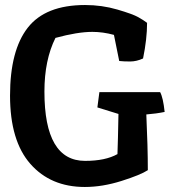

<svg xmlns="http://www.w3.org/2000/svg" viewBox="-20 -732 695 765"><path d="M318 13Q182 13 101 -79Q20 -171 20 -351Q20 -531 90.5 -621.5Q161 -712 319 -712Q386 -712 447.5 -694Q509 -676 531 -663.5Q553 -651 566 -641Q566 -577 550 -499Q524 -487 498.5 -487Q473 -487 455 -489L434 -593Q390 -605 348 -605Q289 -605 201 -581Q157 -493 157 -367Q157 -91 319 -91Q400 -91 448 -118Q450 -170 452 -278L368 -304L376 -365H618Q630 -343 636 -286Q602 -279 563 -276Q569 -147 569 -54Q540 -35 464 -11Q388 13 318 13Z"/></svg>

Font: Inika
Style: Bold
Weight: 700
Version: Version 1.001